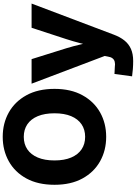

<svg xmlns="http://www.w3.org/2000/svg" viewBox="183 -961 984 1390"><g transform="rotate(-90 675.0 -266.0)"><path d="M379.4 10.7Q281.2 10.7 202.4 -33.4Q123.5 -77.6 77.9 -161.1Q32.2 -244.6 32.2 -363.3Q32.2 -482.9 77.9 -566.7Q123.5 -650.4 202.4 -694.3Q281.2 -738.3 379.4 -738.3Q477.5 -738.3 555.9 -694.3Q634.3 -650.4 680.4 -566.7Q726.6 -482.9 726.6 -363.3Q726.6 -244.6 680.4 -160.9Q634.3 -77.1 555.9 -33.2Q477.5 10.7 379.4 10.7ZM379.4 -141.6Q431.6 -141.6 470 -167.5Q508.3 -193.4 529.1 -242.9Q549.8 -292.5 549.8 -363.3Q549.8 -434.6 529.1 -484.4Q508.3 -534.2 470 -560.1Q431.6 -585.9 379.4 -585.9Q327.1 -585.9 288.8 -560.1Q250.5 -534.2 229.5 -484.4Q208.5 -434.6 208.5 -363.3Q208.5 -292.5 229.5 -242.9Q250.5 -193.4 288.8 -167.5Q327.1 -141.6 379.4 -141.6ZM817.4 198.2 834.5 70.8 883.8 73.2Q907.2 76.7 923.1 72.5Q939 68.4 948.2 55.9Q957.5 43.5 960.4 22.9L964.8 0L764.2 -529.3H941.9L1020.5 -278.3Q1036.1 -227.1 1048.1 -175.3Q1060.1 -123.5 1073.2 -67.9H1030.8Q1043.9 -123.5 1057.1 -175.5Q1070.3 -227.5 1086.9 -278.3L1168.9 -529.3H1344.2L1119.1 65.9Q1102.1 111.3 1077.1 142.6Q1052.2 173.8 1016.1 189.9Q980 206.1 928.2 206.1Q899.4 206.1 870.4 203.9Q841.3 201.7 817.4 198.2Z"/></g></svg>

Font: Inter 24pt ExtraBold
Style: Regular
Weight: 800
Designer: Rasmus Andersson
Foundry: rsms
Version: Version 4.001;git-66647c0bb